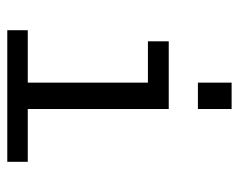

<svg xmlns="http://www.w3.org/2000/svg" viewBox="-86 -586 671 540"><g transform="rotate(90 250.0 -315.5)"><path d="M95.7 -454.1H286.1V-57.6H434.6V0H64.5V-57.6H211.9V-395.5H95.7ZM211.9 -630.9H286.1V-536.1H211.9Z"/></g></svg>

Font: BabelStone Pseudographica Colour
Style: Regular
Weight: 400
Designer: Andrew West
Foundry: BabelStone
Version: Version 16.0.0